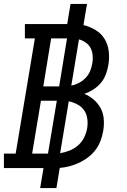

<svg xmlns="http://www.w3.org/2000/svg" viewBox="-30 -858 650 980"><path d="M175 102 192 0H-10V-74H50L148 -662H97V-735H313L330 -838H414L396 -730Q429 -722 458 -704.5Q487 -687 504 -659Q521 -631 525 -596Q529 -561 523 -526Q519 -502 510 -478Q501 -454 484.5 -434.5Q468 -415 446 -401Q424 -387 400 -379Q427 -368 448.5 -349.5Q470 -331 483.5 -306Q497 -281 499.5 -251Q502 -221 497 -191Q493 -166 484 -141.5Q475 -117 459 -95Q443 -73 421 -56Q399 -39 375.5 -28Q352 -17 326.5 -10Q301 -3 275 -1L258 102ZM272 -417 312 -662H231L191 -417ZM334 -421Q354 -425 373 -435Q392 -445 407 -460.5Q422 -476 430 -495.5Q438 -515 441 -535Q445 -555 443 -575.5Q441 -596 432.5 -612.5Q424 -629 408 -640.5Q392 -652 373 -657ZM134 -74H215L260 -344H179ZM277 -76Q301 -80 325 -89.5Q349 -99 368.5 -116Q388 -133 399.5 -156.5Q411 -180 415 -204Q419 -228 415.5 -252.5Q412 -277 399 -295.5Q386 -314 365 -325Q344 -336 321 -341Z"/></svg>

Font: Iosevka Curly Slab Extended
Style: Italic
Weight: 400
Width: 7
Italic angle: -9°
Monospace: yes
Designer: Belleve Invis
Foundry: Belleve Invis
Version: Version 11.1.0; ttfautohint (v1.8.3)